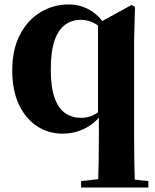

<svg xmlns="http://www.w3.org/2000/svg" viewBox="-20 -583 697 862"><path d="M344 259V230L444 219H544L646 230V259ZM261 17Q197 17 146 -16.5Q95 -50 65 -113.5Q35 -177 35 -267Q35 -359 68.5 -425Q102 -491 160 -527Q218 -563 289 -563Q339 -563 382.5 -538.5Q426 -514 455 -465L460 -461L442 -450Q417 -474 392.5 -484Q368 -494 342 -494Q303 -494 272.5 -472Q242 -450 225 -401Q208 -352 208 -270Q208 -190 225.5 -142.5Q243 -95 273.5 -74.5Q304 -54 343 -54Q371 -54 393.5 -63.5Q416 -73 440 -95L455 -84H448Q412 -33 364.5 -8Q317 17 261 17ZM420 259Q422 200 423 140.5Q424 81 424 22V-63L420 -77V-475V-478L571 -561L586 -552L582 -398V22Q582 81 583 140.5Q584 200 586 259Z"/></svg>

Font: Noto Serif TC ExtraLight Black
Style: Regular
Weight: 900
Version: Version 2.003-H1;hotconv 1.1.1;makeotfexe 2.6.0